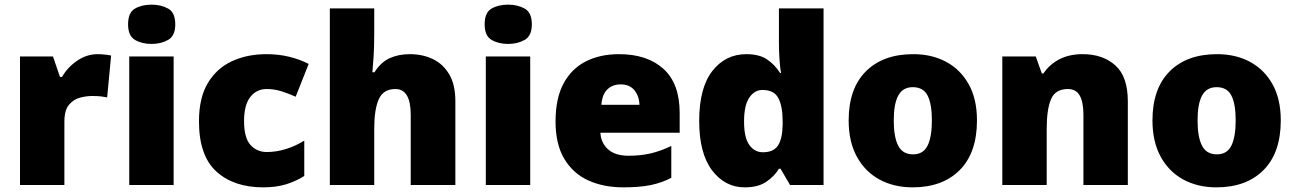

<svg xmlns="http://www.w3.org/2000/svg" viewBox="-20 -796 5573 826"><path d="M400 -563Q416 -563 433 -561Q450 -559 458 -557L441 -377Q431 -379 416.5 -381Q402 -383 376 -383Q352 -383 324.5 -376Q297 -369 277 -345.5Q257 -322 257 -272V0H66V-553H208L238 -465H247Q270 -506 311.5 -534.5Q353 -563 400 -563Z M632 -776Q673 -776 703.5 -759Q734 -742 734 -691Q734 -642 703.5 -624.5Q673 -607 632 -607Q590 -607 560.5 -624.5Q531 -642 531 -691Q531 -742 560.5 -759Q590 -776 632 -776ZM727 -553V0H536V-553Z M1112 10Q986 10 911 -58Q836 -126 836 -274Q836 -375 874 -438.5Q912 -502 977.5 -532.5Q1043 -563 1127 -563Q1178 -563 1223.5 -552Q1269 -541 1308 -521L1252 -380Q1218 -395 1188.5 -404Q1159 -413 1127 -413Q1084 -413 1057 -379Q1030 -345 1030 -275Q1030 -203 1057.5 -172.5Q1085 -142 1128 -142Q1169 -142 1210.5 -155Q1252 -168 1289 -191V-39Q1255 -17 1212 -3.5Q1169 10 1112 10Z M1590 -652Q1590 -591 1587 -549Q1584 -507 1582 -485H1591Q1618 -528 1656 -545.5Q1694 -563 1743 -563Q1798 -563 1842 -542Q1886 -521 1912.5 -476.5Q1939 -432 1939 -360V0H1747V-302Q1747 -413 1681 -413Q1629 -413 1609.5 -369Q1590 -325 1590 -243V0H1399V-760H1590Z M2166 -776Q2207 -776 2237.5 -759Q2268 -742 2268 -691Q2268 -642 2237.5 -624.5Q2207 -607 2166 -607Q2124 -607 2094.5 -624.5Q2065 -642 2065 -691Q2065 -742 2094.5 -759Q2124 -776 2166 -776ZM2261 -553V0H2070V-553Z M2643 -563Q2764 -563 2834 -500Q2904 -437 2904 -310V-225H2563Q2565 -182 2595.5 -154Q2626 -126 2684 -126Q2736 -126 2779 -136Q2822 -146 2868 -168V-31Q2828 -10 2780.5 0Q2733 10 2661 10Q2577 10 2511.5 -19.5Q2446 -49 2408 -112Q2370 -175 2370 -273Q2370 -373 2404.5 -437Q2439 -501 2500.5 -532Q2562 -563 2643 -563ZM2650 -433Q2616 -433 2593.5 -412Q2571 -391 2567 -345H2731Q2730 -382 2709.5 -407.5Q2689 -433 2650 -433Z M3184 10Q3099 10 3043.5 -63Q2988 -136 2988 -276Q2988 -418 3044.5 -490.5Q3101 -563 3191 -563Q3247 -563 3280.5 -540Q3314 -517 3336 -482H3340Q3336 -503 3333.5 -540Q3331 -577 3331 -612V-760H3523V0H3379L3338 -70H3331Q3311 -37 3276 -13.5Q3241 10 3184 10ZM3262 -141Q3308 -141 3327 -170Q3346 -199 3347 -259V-274Q3347 -339 3328.5 -374Q3310 -409 3260 -409Q3226 -409 3203.5 -376Q3181 -343 3181 -273Q3181 -204 3203.5 -172.5Q3226 -141 3262 -141Z M4183 -278Q4183 -139 4109 -64.5Q4035 10 3906 10Q3826 10 3764 -23.5Q3702 -57 3666.5 -121.5Q3631 -186 3631 -278Q3631 -415 3705 -489Q3779 -563 3909 -563Q3989 -563 4050.5 -530Q4112 -497 4147.5 -433.5Q4183 -370 4183 -278ZM3825 -278Q3825 -207 3844 -169.5Q3863 -132 3908 -132Q3952 -132 3970.5 -169.5Q3989 -207 3989 -278Q3989 -349 3970.5 -385Q3952 -421 3907 -421Q3864 -421 3844.5 -385Q3825 -349 3825 -278Z M4638 -563Q4724 -563 4778 -515Q4832 -467 4832 -360V0H4641V-302Q4641 -357 4625 -385Q4609 -413 4574 -413Q4520 -413 4501.5 -369Q4483 -325 4483 -242V0H4292V-553H4436L4462 -480H4469Q4495 -519 4537.5 -541Q4580 -563 4638 -563Z M5490 -278Q5490 -139 5416 -64.5Q5342 10 5213 10Q5133 10 5071 -23.5Q5009 -57 4973.5 -121.5Q4938 -186 4938 -278Q4938 -415 5012 -489Q5086 -563 5216 -563Q5296 -563 5357.5 -530Q5419 -497 5454.5 -433.5Q5490 -370 5490 -278ZM5132 -278Q5132 -207 5151 -169.5Q5170 -132 5215 -132Q5259 -132 5277.5 -169.5Q5296 -207 5296 -278Q5296 -349 5277.5 -385Q5259 -421 5214 -421Q5171 -421 5151.5 -385Q5132 -349 5132 -278Z"/></svg>

Font: Noto Sans Bengali UI Black
Style: Regular
Weight: 900
Designer: Jelle Bosma - Monotype Design Team
Foundry: Monotype Imaging Inc.
Version: Version 2.003; ttfautohint (v1.8.4.7-5d5b)